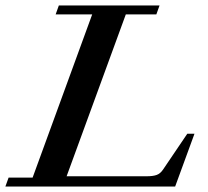

<svg xmlns="http://www.w3.org/2000/svg" viewBox="-30 -683 760 703"><path d="M-10.3 0 1.5 -32.7H89.4L307.6 -630.4H173.8L185.5 -663.1H554.2L542.5 -630.4H430.7L213.9 -37.6H506.8Q530.3 -37.6 543.7 -42.5Q557.1 -47.4 566.9 -62L655.8 -193.4H682.1L611.3 0Z"/></svg>

Font: Elstob 10pt SemiBold
Style: Italic
Weight: 600
Italic angle: -20°
Designer: Peter S. Baker
Version: Version 1.015